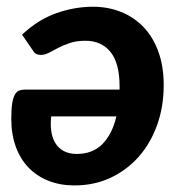

<svg xmlns="http://www.w3.org/2000/svg" viewBox="-20 -543 539 570"><path d="M13.5 0ZM201 7.5Q159 7.5 124.5 -6Q90 -19.5 65.2 -45Q40.5 -70.5 27 -107.2Q13.5 -144 13.5 -190.5Q13.5 -219 16.2 -236Q19 -253 24.2 -262.2Q29.5 -271.5 36.8 -274.2Q44 -277 53.5 -277H335V-287Q335 -355.5 308 -388.8Q281 -422 233.5 -422Q207.5 -422 188 -415.5Q168.5 -409 153.2 -401Q138 -393 125.5 -386.5Q113 -380 101 -380Q85 -380 78.5 -392L45.5 -440Q92.5 -484.5 147 -503.8Q201.5 -523 256 -523Q301 -523 339.5 -507.5Q378 -492 406.2 -462.5Q434.5 -433 450.2 -389.5Q466 -346 466 -290Q466 -227 446.8 -172.8Q427.5 -118.5 392.5 -78.5Q357.5 -38.5 308.8 -15.5Q260 7.5 201 7.5ZM208 -86Q255.5 -86 284.5 -115.8Q313.5 -145.5 325.5 -197.5H132Q129.5 -175 132 -155Q134.5 -135 143.5 -119.5Q152.5 -104 168.5 -95Q184.5 -86 208 -86Z"/></svg>

Font: Lato Heavy
Style: Italic
Weight: 800
Italic angle: -7°
Designer: Lukasz Dziedzic
Foundry: tyPoland Lukasz Dziedzic
Version: Version 2.007; 2014-02-27